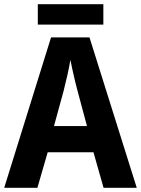

<svg xmlns="http://www.w3.org/2000/svg" viewBox="-20 -894 671 914"><path d="M473 0 425 -169H207L158 0H0L223 -716H406L631 0ZM349 -462Q344 -480 337.5 -507Q331 -534 325 -561.5Q319 -589 315 -609Q310 -577 300.5 -535Q291 -493 283 -462L237 -294H394ZM472 -874V-777H160V-874Z"/></svg>

Font: Noto Sans Khmer UI SemiCondensed
Style: Bold
Weight: 700
Width: 4
Designer: Danh Hong and the Monotype Design Team
Foundry: Monotype Imaging Inc.
Version: Version 2.002; ttfautohint (v1.8.4.7-5d5b)